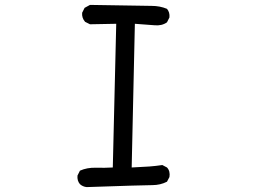

<svg xmlns="http://www.w3.org/2000/svg" viewBox="-20 -749 1040 783"><path d="M333 14Q317 12 306 2Q294 -12 296 -33L306 -53Q335 -66 371 -65Q407 -64 440 -66L454 -652L347 -650L327 -660Q313 -676 315 -697L325 -717L347 -729Q565 -725 598.5 -725Q632 -725 661 -713Q673 -699 671 -678L661 -658Q640 -643 610 -646L530 -652L517 -66Q562 -68 589 -70Q616 -72 642 -76L661 -66Q675 -51 671 -27L661 -8Q634 6 600.5 6Q567 6 333 14Z"/></svg>

Font: Kosefont JP
Style: Regular
Weight: 400
Designer: Nozomi Seto 瀬戸のぞみ
Version: Version 3.00;June 19, 2020